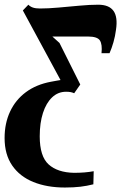

<svg xmlns="http://www.w3.org/2000/svg" viewBox="-57 -572 528 836"><path d="M225.5 244.5Q147.5 244.5 88.2 220.5Q29 196.5 -4 148.5Q-37 100.5 -37 29Q-37 -35 -13.2 -86Q10.5 -137 55.5 -170.5Q100.5 -204 164.5 -216Q179.5 -219 189 -220.5Q198.5 -222 206.5 -223.5L42.5 -526.5L66.5 -551.5Q74.5 -543 86.5 -539Q98.5 -535 117 -535Q152.5 -535 197.5 -539Q242.5 -543 288 -547.2Q333.5 -551.5 370.5 -551.5Q418 -551.5 437.2 -524.5Q456.5 -497.5 448 -442Q444.5 -414.5 437 -388.2Q429.5 -362 420 -340.5H385Q389 -378.5 378 -395.8Q367 -413 325.5 -413Q300 -413 273.5 -413Q247 -413 221.2 -413Q195.5 -413 171 -413L202 -385L292.5 -204L266 -166Q258 -169.5 250.2 -171Q242.5 -172.5 230.5 -172.5Q195.5 -172.5 169.8 -148Q144 -123.5 130 -80Q116 -36.5 116 21.5Q116 109 154.8 144Q193.5 179 265 180.5Q288.5 180.5 310.2 178.8Q332 177 351 173.5L349.5 230.5Q322 237.5 293 241Q264 244.5 225.5 244.5Z"/></svg>

Font: Merriweather 60pt Black
Style: Italic
Weight: 900
Italic angle: -7.8°
Version: Version 2.101